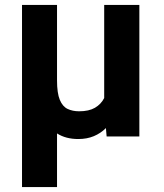

<svg xmlns="http://www.w3.org/2000/svg" viewBox="-20 -548 658 771"><path d="M68.4 -528.3H209V-225.1Q209 -173.8 220.2 -147Q231.4 -120.1 251.5 -110.6Q271.5 -101.1 297.9 -101.1Q336.9 -101.1 361.3 -115.2Q385.7 -129.4 398.4 -154.3V-528.3H539.6V0H408.2L405.3 -33.7Q384.3 -12.7 356.7 -1.2Q329.1 10.3 294.4 10.3Q244.1 10.3 209 -12.2V203.1H68.4Z"/></svg>

Font: Vazirmatn FD
Style: Bold
Weight: 700
Designer: Saber Rastikerdar
Foundry: Saber Rastikerdar
Version: Version 33.001